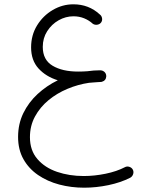

<svg xmlns="http://www.w3.org/2000/svg" viewBox="-20 -582 689 892"><path d="M64 54.2Q64 -6.3 88.4 -56.4Q112.8 -106.4 154.5 -145Q196.3 -183.6 248.5 -209Q193.4 -226.1 158.9 -263.9Q124.5 -301.8 124.5 -361.8Q124.5 -418.9 152.3 -464.1Q180.2 -509.3 225.1 -535.6Q270 -562 320.8 -562Q392.6 -562 443.4 -515.1Q452.1 -508.8 454.1 -497.6Q456.1 -486.3 449.7 -477.5Q443.4 -469.2 432.4 -467.3Q421.4 -465.3 411.6 -471.2Q393.6 -487.8 370.6 -497.1Q347.7 -506.3 321.3 -506.3Q285.2 -506.3 252.4 -487.8Q219.7 -469.2 199.2 -437Q178.7 -404.8 178.7 -364.3Q178.7 -303.7 224.4 -276.6Q270 -249.5 342.8 -249.5Q364.3 -249.5 385.3 -251Q415.5 -255.4 444.8 -255.4H445.3Q445.8 -255.4 446.3 -255.4H446.8Q447.3 -255.4 447.8 -255.4Q455.6 -254.9 461.9 -250.5Q462.4 -250.5 462.4 -250Q462.9 -249.5 463.4 -249.5Q473.1 -241.7 473.6 -229.5V-228.5V-228V-227.5Q473.6 -227.5 473.6 -226.6Q472.2 -207.5 454.6 -202.6Q454.1 -202.1 453.6 -202.1Q453.1 -202.1 452.1 -201.7Q451.7 -201.7 450.7 -201.7Q450.2 -201.7 449.7 -201.2Q448.7 -201.2 447.3 -201.2Q439.5 -200.7 430.9 -200.2Q422.4 -199.7 411.1 -198.7Q402.3 -197.8 393.6 -197.3Q342.8 -189.9 293.7 -169.4Q244.6 -148.9 205.3 -116.5Q166 -84 142.6 -40.8Q119.1 2.4 119.1 55.2Q119.1 116.7 153.6 156.7Q188 196.8 244.9 216.3Q301.8 235.8 369.1 235.8Q418.9 235.8 470.7 225.1Q522.5 214.4 560.1 194.8Q569.8 189.5 581.1 193.1Q592.3 196.8 597.2 206.5Q602.1 216.3 598.4 227.3Q594.7 238.3 585 243.7Q541 266.1 483.9 278.1Q426.8 290 371.1 290Q310.5 290 255.4 275.4Q200.2 260.7 157 231.2Q113.8 201.7 88.9 157.5Q64 113.3 64 54.2Z"/></svg>

Font: Mikhak-DS1-FD Light
Style: Regular
Weight: 300
Designer: Amin Abedi
Version: Version 3.2